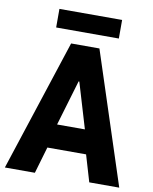

<svg xmlns="http://www.w3.org/2000/svg" viewBox="-96 -963 823 1034"><g transform="rotate(10 315.5 -446.0)"><path d="M2.9 0 238.3 -719.7H393.1L628.4 0H464.4L409.7 -185.1L400.9 -246.1L317.4 -525.4H313.5L230.5 -246.1L221.2 -185.1L167 0ZM149.4 -145.5V-276.9H481.4V-145.5ZM144 -790.5V-892.1H486.8V-790.5Z"/></g></svg>

Font: Reddit Sans Condensed ExtraBold
Style: Regular
Weight: 800
Designer: Stephen Hutchings
Foundry: Reddit
Version: Version 1.014